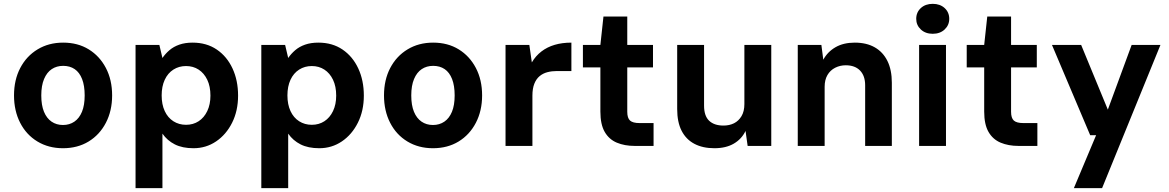

<svg xmlns="http://www.w3.org/2000/svg" viewBox="-20 -760 6087 1000"><path d="M308 12Q233 12 175 -23Q117 -58 85 -120.5Q53 -183 53 -263Q53 -344 85.5 -406Q118 -468 176 -503Q234 -538 309 -538Q385 -538 442 -503Q499 -468 531.5 -406Q564 -344 564 -263Q564 -183 531.5 -120.5Q499 -58 441.5 -23Q384 12 308 12ZM308 -109Q342 -109 367.5 -126.5Q393 -144 407 -178Q421 -212 421 -263Q421 -314 407.5 -348.5Q394 -383 369 -400Q344 -417 309 -417Q275 -417 249.5 -400Q224 -383 209.5 -348.5Q195 -314 195 -263Q195 -212 209 -178Q223 -144 248.5 -126.5Q274 -109 308 -109Z M686 220V-526H810L826 -458Q841 -480 862.5 -498.5Q884 -517 914 -527.5Q944 -538 983 -538Q1056 -538 1109 -502Q1162 -466 1191 -403.5Q1220 -341 1220 -262Q1220 -183 1189 -121Q1158 -59 1105.5 -23.5Q1053 12 988 12Q930 12 890.5 -8Q851 -28 826 -64V220ZM949 -110Q986 -110 1014.5 -128.5Q1043 -147 1059.5 -181.5Q1076 -216 1076 -262Q1076 -310 1059.5 -344.5Q1043 -379 1014.5 -397.5Q986 -416 949 -416Q912 -416 883 -397.5Q854 -379 838 -344.5Q822 -310 822 -263Q822 -216 838 -181.5Q854 -147 883 -128.5Q912 -110 949 -110Z M1341 220V-526H1465L1481 -458Q1496 -480 1517.5 -498.5Q1539 -517 1569 -527.5Q1599 -538 1638 -538Q1711 -538 1764 -502Q1817 -466 1846 -403.5Q1875 -341 1875 -262Q1875 -183 1844 -121Q1813 -59 1760.5 -23.5Q1708 12 1643 12Q1585 12 1545.5 -8Q1506 -28 1481 -64V220ZM1604 -110Q1641 -110 1669.5 -128.5Q1698 -147 1714.5 -181.5Q1731 -216 1731 -262Q1731 -310 1714.5 -344.5Q1698 -379 1669.5 -397.5Q1641 -416 1604 -416Q1567 -416 1538 -397.5Q1509 -379 1493 -344.5Q1477 -310 1477 -263Q1477 -216 1493 -181.5Q1509 -147 1538 -128.5Q1567 -110 1604 -110Z M2235 12Q2160 12 2102 -23Q2044 -58 2012 -120.5Q1980 -183 1980 -263Q1980 -344 2012.5 -406Q2045 -468 2103 -503Q2161 -538 2236 -538Q2312 -538 2369 -503Q2426 -468 2458.5 -406Q2491 -344 2491 -263Q2491 -183 2458.5 -120.5Q2426 -58 2368.5 -23Q2311 12 2235 12ZM2235 -109Q2269 -109 2294.5 -126.5Q2320 -144 2334 -178Q2348 -212 2348 -263Q2348 -314 2334.5 -348.5Q2321 -383 2296 -400Q2271 -417 2236 -417Q2202 -417 2176.5 -400Q2151 -383 2136.5 -348.5Q2122 -314 2122 -263Q2122 -212 2136 -178Q2150 -144 2175.5 -126.5Q2201 -109 2235 -109Z M2613 0V-526H2737L2750 -435Q2770 -469 2800 -492Q2830 -515 2869 -526.5Q2908 -538 2956 -538V-390H2880Q2854 -390 2831 -384Q2808 -378 2790.5 -363.5Q2773 -349 2763 -324Q2753 -299 2753 -262V0Z M3286 0Q3233 0 3192.5 -17Q3152 -34 3129.5 -73Q3107 -112 3107 -179V-409H3016V-526H3107L3123 -674H3247V-526H3381V-409H3247V-178Q3247 -145 3261.5 -132Q3276 -119 3311 -119H3384V0Z M3701 12Q3640 12 3596.5 -11Q3553 -34 3530 -79Q3507 -124 3507 -192V-526H3647V-210Q3647 -156 3673.5 -131Q3700 -106 3748 -106Q3779 -106 3803 -118Q3827 -130 3842 -155Q3857 -180 3857 -218V-526H3997V0H3874L3863 -78Q3843 -36 3802 -12Q3761 12 3701 12Z M4135 0V-526H4258L4268 -449Q4290 -490 4331.5 -514Q4373 -538 4432 -538Q4493 -538 4536 -513.5Q4579 -489 4602 -442.5Q4625 -396 4625 -329V0H4486V-316Q4486 -365 4459.5 -392.5Q4433 -420 4385 -420Q4355 -420 4329.5 -407Q4304 -394 4289.5 -369Q4275 -344 4275 -308V0Z M4767 0V-526H4907V0ZM4838 -584Q4800 -584 4776 -606.5Q4752 -629 4752 -662Q4752 -696 4776 -718Q4800 -740 4838 -740Q4876 -740 4900 -718Q4924 -696 4924 -662Q4924 -629 4900 -606.5Q4876 -584 4838 -584Z M5285 0Q5232 0 5191.5 -17Q5151 -34 5128.5 -73Q5106 -112 5106 -179V-409H5015V-526H5106L5122 -674H5246V-526H5380V-409H5246V-178Q5246 -145 5260.5 -132Q5275 -119 5310 -119H5383V0Z M5573 220 5689 -56H5658L5459 -526H5611L5750 -189L5874 -526H6024L5720 220Z"/></svg>

Font: DM Sans 9pt ExtraBold
Style: Regular
Weight: 800
Version: Version 4.004;gftools[0.9.30]